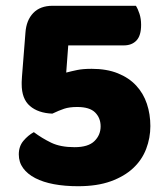

<svg xmlns="http://www.w3.org/2000/svg" viewBox="-20 -628 562 664"><path d="M68 -515Q71 -558 95 -583Q119 -608 162 -608H450Q457 -597 462.5 -580Q468 -563 468 -542Q468 -505 452 -488Q436 -471 408 -471H216L209 -377Q228 -382 247.5 -386Q267 -390 297 -390Q349 -390 387.5 -374.5Q426 -359 451 -332Q476 -305 488 -269Q500 -233 500 -192Q500 -151 485.5 -113Q471 -75 440.5 -46.5Q410 -18 363 -1Q316 16 250 16Q204 16 166.5 9Q129 2 102 -12Q75 -26 60 -46.5Q45 -67 45 -94Q45 -122 61 -141Q77 -160 97 -171Q125 -150 157 -134.5Q189 -119 238 -119Q285 -119 306.5 -140Q328 -161 328 -191Q328 -220 309 -239Q290 -258 247 -258Q220 -258 202 -252Q184 -246 161 -235Q112 -237 83.5 -261.5Q55 -286 55 -337Q55 -340 55 -344.5Q55 -349 56 -363L68 -515Z"/></svg>

Font: Baloo Thambi 2 ExtraBold
Style: Regular
Weight: 800
Designer: Aadarsh Rajan and Ek Type
Foundry: Ek Type
Version: Version 1.640;hotconv 1.0.111;makeotfexe 2.5.65597; ttfautoh